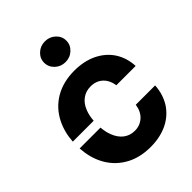

<svg xmlns="http://www.w3.org/2000/svg" viewBox="-223 -879 1001 1001"><g transform="rotate(-45 277.5 -379.0)"><path d="M290.5 11.2Q207.5 11.2 147 -24.9Q86.4 -61 54.7 -124Q27.8 -176.8 23.4 -245.6H177.2Q180.2 -209.5 190.9 -183.1Q205.1 -146.5 231.4 -126.5Q257.8 -106.9 292.5 -106.9Q331.1 -106.9 358.4 -131.8Q384.8 -155.3 391.6 -199.7H534.2Q530.3 -137.7 500.5 -89.8Q469.7 -42 417 -15.6Q362.3 11.2 290.5 11.2ZM23.4 -295.9Q27.8 -363.3 55.2 -417.5Q87.4 -481 147.5 -516.6Q208.5 -552.2 290.5 -552.2Q360.8 -552.2 415 -526.4Q469.2 -500 500 -453.6Q531.2 -405.8 534.2 -343.3H391.6Q388.2 -369.6 375 -391.1Q362.8 -410.6 341.3 -422.9Q319.8 -434.1 292.5 -434.1Q256.8 -434.1 231.4 -415Q205.1 -396.5 190.9 -359.9Q180.2 -333.5 177.2 -295.9ZM290 -615.7Q256.3 -615.7 232.4 -638.2Q208.5 -660.6 208.5 -692.4Q208.5 -724.1 232.4 -746.3Q256.3 -768.6 290 -768.6Q324.2 -768.6 348.1 -746.3Q372.1 -724.1 372.1 -692.4Q372.1 -660.6 348.1 -638.2Q324.2 -615.7 290 -615.7Z"/></g></svg>

Font: Inter Tight Stencil
Style: Bold
Weight: 700
Designer: Rasmus Andersson
Foundry: rsms
Version: Version 3.004;Glyphs 3.1.2 (3151)